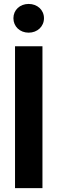

<svg xmlns="http://www.w3.org/2000/svg" viewBox="-20 -965 295 985"><path d="M197.8 -727.5H57.1V0H197.8ZM127 -797.4C171.9 -797.4 205.6 -829.1 205.6 -871.6C205.6 -913.6 171.9 -944.8 127 -944.8C82 -944.8 48.8 -913.6 48.8 -871.6C48.8 -829.1 82 -797.4 127 -797.4Z"/></svg>

Font: Raveo Display Display SemiBold
Style: Regular
Weight: 600
Designer: Jakub Foglar, Rasmus Andersson (Inter)
Foundry: Jakubfoglar.com
Version: Version 1.100;Glyphs 3.2.3 (3260)